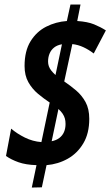

<svg xmlns="http://www.w3.org/2000/svg" viewBox="-20 -779 493 858"><path d="M122.1 59.1 143.1 -41Q95.2 -42.5 62.7 -54Q30.3 -65.4 6.8 -82L29.8 -204.1Q56.2 -181.6 91.1 -164.3Q126 -147 165 -144L202.1 -320.8Q176.3 -337.9 150.1 -359.6Q124 -381.3 106.9 -411.4Q89.8 -441.4 89.8 -483.9Q89.8 -551.3 116.5 -594.5Q143.1 -637.7 186.3 -659.7Q229.5 -681.6 278.8 -685.1L294.9 -758.8H339.8L325.2 -685.1Q371.1 -682.1 400.4 -670.2Q429.7 -658.2 453.1 -643.1L398.9 -540Q376.5 -557.1 352.8 -568.1Q329.1 -579.1 303.2 -582L267.1 -415Q294.4 -396.5 320.1 -374.8Q345.7 -353 362.3 -322.8Q378.9 -292.5 378.9 -248Q378.9 -183.1 352.5 -138.7Q326.2 -94.2 283 -69.8Q239.7 -45.4 188 -41L167 58.1ZM210.9 -147.9Q231.4 -151.9 245.4 -162.6Q259.3 -173.3 266.1 -189.2Q272.9 -205.1 272.9 -225.1Q272.9 -238.8 269.8 -249.8Q266.6 -260.7 259.8 -271Q252.9 -281.2 241.2 -292ZM228 -443.8 256.8 -581.1Q235.8 -577.6 222.2 -566.9Q208.5 -556.2 201.7 -540Q194.8 -523.9 194.8 -503.9Q194.8 -493.2 198.2 -483.2Q201.7 -473.1 209.2 -463.6Q216.8 -454.1 228 -443.8Z"/></svg>

Font: Open Sans Condensed
Style: Italic
Weight: 400
Width: 3
Italic angle: -12°
Designer: Monotype Design Team
Foundry: Monotype Imaging Inc.
Version: Version 3.000